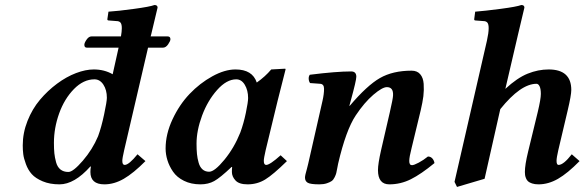

<svg xmlns="http://www.w3.org/2000/svg" viewBox="-20 -718 2308 758"><path d="M401.9 -332Q401.9 -362.8 388.2 -383.8Q374.5 -404.8 353 -404.8Q309.6 -404.8 272 -366.5Q234.4 -328.1 213.6 -270.5Q192.9 -212.9 192.9 -153.8Q192.9 -129.4 194.6 -112.8Q196.3 -96.2 201.4 -77.4Q206.5 -58.6 218.8 -48.8Q231 -39.1 250 -39.1Q268.6 -39.1 306.9 -83.5Q345.2 -127.9 367.2 -180.2Q380.4 -215.8 391.1 -266.6Q401.9 -317.4 401.9 -332ZM457.5 -574.2Q460.9 -593.3 460.9 -606.9Q460.9 -622.6 455.8 -628.7Q450.7 -634.8 439.9 -634.8L409.2 -637.2Q403.8 -637.2 403.8 -642.1L408.2 -671.9Q445.8 -674.3 508.8 -682.9Q571.8 -691.4 589.8 -698.2Q602.1 -698.2 602.1 -688L577.1 -583L574.7 -574.2H642.1Q652.8 -574.2 652.8 -563Q652.8 -556.2 643.8 -543Q634.8 -529.8 623 -529.8H564.5L470.2 -125Q462.9 -93.3 462.9 -83Q462.9 -66.9 472.2 -66.9Q488.8 -66.9 522.9 -108.9L554.2 -82Q506.8 -34.2 468.8 -12.2Q430.7 9.8 392.1 9.8Q336.9 9.8 336.9 -39.1Q336.9 -50.3 338.9 -60.1L336.9 -61Q273.9 9.8 214.8 9.8Q176.8 9.8 148.4 -2.2Q120.1 -14.2 105.5 -30.5Q90.8 -46.9 82.3 -70.1Q73.7 -93.3 71.8 -109.6Q69.8 -126 69.8 -144Q69.8 -193.4 88.6 -240.7Q107.4 -288.1 137.7 -324Q168 -359.9 205.1 -387.5Q242.2 -415 280 -429.4Q317.9 -443.8 350.1 -443.8Q392.1 -443.8 424.8 -424.8L448.2 -529.8H323.2Q313 -529.8 313 -541Q313 -548.8 321.8 -561.5Q330.6 -574.2 340.8 -574.2Z M928.7 -194.8Q941.9 -230.5 950.7 -272.9Q959.5 -315.4 959.5 -331.1Q959.5 -361.3 946.5 -383.1Q933.6 -404.8 912.6 -404.8Q874.5 -404.8 837.2 -362.8Q799.8 -320.8 777.8 -261.7Q755.9 -202.6 755.9 -150.9Q755.9 -127.4 757.6 -110.1Q759.3 -92.8 764.2 -75.7Q769 -58.6 779.5 -49.3Q790 -40 805.7 -40Q827.1 -40 866 -87.4Q904.8 -134.8 928.7 -194.8ZM895.5 -39.1Q895.5 -52.2 896.5 -58.1L894.5 -59.1Q849.1 -16.1 825.7 -3.2Q802.2 9.8 771.5 9.8Q734.4 9.8 706.3 -4.2Q678.2 -18.1 663.1 -40.3Q647.9 -62.5 640.9 -85.7Q633.8 -108.9 633.8 -131.8Q633.8 -188.5 660.9 -246.6Q688 -304.7 728.5 -347.2Q769 -389.6 818.1 -416.7Q867.2 -443.8 909.7 -443.8Q976.6 -443.8 993.7 -392.1Q1026.9 -415.5 1050.8 -443.8L1105.5 -446.8Q1107.4 -446.8 1107.4 -443.8L1076.2 -320.8L1028.8 -125Q1021.5 -93.3 1021.5 -83Q1021.5 -66.9 1030.8 -66.9Q1045.4 -66.9 1087.9 -105L1112.8 -82Q1058.1 -28.3 1026.9 -9.3Q995.6 9.8 957.5 9.8Q923.8 9.8 909.7 -5.6Q895.5 -21 895.5 -39.1Z M1484.4 -125 1519 -274.9Q1531.2 -328.1 1531.7 -340.8Q1533.7 -374 1507.3 -374Q1489.3 -374 1453.9 -343.8Q1418.5 -313.5 1384.3 -262.2Q1345.7 -204.1 1314.9 -71.8Q1314 -67.4 1311.5 -54.2Q1309.1 -41 1307.6 -34.9Q1306.2 -28.8 1301.3 -18.6Q1296.4 -8.3 1289.6 -3.4Q1282.7 1.5 1270.3 5.6Q1257.8 9.8 1241.2 9.8Q1205.6 9.8 1194.8 3.4Q1184.1 -2.9 1184.1 -17.1Q1184.1 -21.5 1186 -30Q1188 -38.6 1191.9 -52.2L1196.8 -71.8L1253.4 -320.8Q1259.3 -346.7 1259.3 -367.2Q1259.3 -386.2 1244.1 -387.2L1204.1 -390.1Q1199.2 -397 1198.7 -406.7Q1198.2 -416.5 1203.1 -422.9Q1308.6 -436 1366.2 -436Q1386.7 -436 1386.7 -415Q1386.7 -400.4 1364.7 -320.3L1359.4 -300.8L1360.4 -299.8Q1429.2 -380.9 1480 -409.9Q1530.8 -439 1605 -439Q1627 -439 1638.9 -425Q1650.9 -411.1 1652.6 -387Q1654.3 -362.8 1651.4 -337.9Q1648.4 -314.5 1641.1 -283.2L1605 -133.8Q1595.7 -97.7 1595.7 -82.5Q1595.7 -65.9 1606.4 -65.9Q1614.3 -65.9 1633.1 -75.9Q1651.9 -85.9 1669.4 -100.1Q1679.7 -100.1 1686.5 -92.8Q1693.4 -85.4 1695.3 -74.2Q1642.1 -30.3 1601.8 -10.3Q1561.5 9.8 1517.1 9.8Q1472.2 9.8 1472.2 -46.4Q1472.2 -71.3 1484.4 -125Z M2025.4 -583 1975.1 -367.2Q2022 -410.6 2063.2 -427.2Q2104.5 -443.8 2146 -443.8Q2235.4 -443.8 2235.4 -362.8Q2235.4 -342.3 2221.2 -282.2L2184.1 -125Q2177.2 -95.2 2177.2 -83Q2177.2 -66.9 2185.1 -66.9Q2204.6 -66.9 2237.3 -108.9L2268.1 -82Q2220.7 -33.7 2182.9 -12Q2145 9.8 2106 9.8Q2091.3 9.8 2080.8 6.3Q2070.3 2.9 2064.9 -2Q2059.6 -6.8 2056.6 -14.2Q2053.7 -21.5 2053 -26.9Q2052.2 -32.2 2052.2 -39.1Q2052.2 -66.9 2064.9 -119.1L2103 -275.9Q2115.2 -327.1 2115.2 -347.2Q2115.2 -366.7 2110.4 -377Q2105.5 -387.2 2098.1 -387.2Q2035.6 -387.2 1955.1 -287.1L1893.1 -12.2L1784.2 20L1774.4 0L1902.3 -557.1Q1909.2 -587.9 1909.2 -606.9Q1909.2 -622.6 1904.1 -628.7Q1898.9 -634.8 1888.2 -634.8L1856.9 -637.2Q1852.1 -637.2 1852.1 -642.1L1856 -671.9Q1893.6 -674.8 1956.8 -683.1Q2020 -691.4 2038.1 -698.2Q2050.3 -698.2 2050.3 -688Z"/></svg>

Font: Linux Libertine G
Style: Semibold Italic
Weight: 600
Italic angle: -11.5°
Designer: Philipp H. Poll
Foundry: Philipp H. Poll
Version: Version 5.1.1